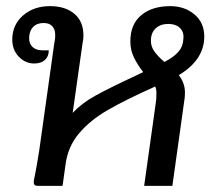

<svg xmlns="http://www.w3.org/2000/svg" viewBox="-20 -606 711 626"><path d="M563 -361Q583 -335 583 -305Q583 -292 582 -286L542 0H450L488 -271Q490 -282 490 -303Q490 -316 486 -324Q388 -280 331 -247Q274 -214 238 -171.5Q202 -129 194 -72L184 0H103Q90 0 90 -11Q90 -17 92 -26Q94 -35 96 -46Q100 -66 108 -116L157 -465Q158 -470 159 -476.5Q160 -483 160 -492Q160 -510 150.5 -520.5Q141 -531 122 -531Q100 -531 87.5 -517.5Q75 -504 75 -481Q75 -463 86.5 -452.5Q98 -442 117 -442H139Q139 -422 126.5 -410.5Q114 -399 91 -399Q63 -399 41.5 -421Q20 -443 20 -477Q20 -525 55 -555.5Q90 -586 143 -586Q193 -586 222.5 -561Q252 -536 252 -491Q252 -482 251 -475.5Q250 -469 249 -464L217 -238Q246 -269 290 -293.5Q334 -318 424 -360L447 -371Q428 -395 416.5 -419Q405 -443 405 -471Q405 -527 440.5 -556.5Q476 -586 535 -586Q582 -586 614 -559Q646 -532 646 -487Q646 -411 563 -361ZM529 -528Q503 -528 487.5 -513.5Q472 -499 472 -473Q472 -455 482.5 -439.5Q493 -424 516 -404Q547 -420 562 -437.5Q577 -455 578 -481Q580 -502 566.5 -515Q553 -528 529 -528Z"/></svg>

Font: Krub Medium
Style: Italic
Weight: 500
Italic angle: -8°
Designer: Ekaluck Peanpanawate
Foundry: Cadson Demak Co.,Ltd.
Version: Version 1.000; ttfautohint (v1.6)